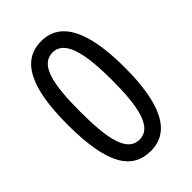

<svg xmlns="http://www.w3.org/2000/svg" viewBox="-220 -812 911 911"><g transform="rotate(-45 236.0 -356.5)"><path d="M236 12C370 12 428 -120 428 -357C428 -602 364 -725 236 -725C106 -725 44 -606 44 -357C44 -83 114 12 236 12ZM236 -64C153 -64 130 -172 130 -357C130 -535 151 -649 236 -649C318 -649 343 -533 343 -357C343 -178 319 -64 236 -64Z"/></g></svg>

Font: Noto Sans Malayalam Condensed
Style: Regular
Weight: 400
Width: 3
Designer: Jelle Bosma - Monotype Design Team
Foundry: Monotype Imaging Inc.
Version: Version 2.104